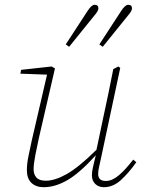

<svg xmlns="http://www.w3.org/2000/svg" viewBox="-20 -768 595 800"><path d="M162 12Q130 12 111 -6Q92 -24 92 -59Q92 -85 98.5 -117Q105 -149 112 -181L176 -457L65 -461L68 -477L195 -491L209 -483L142 -193Q135 -162 127.5 -123Q120 -84 120 -63Q120 -41 132 -28Q144 -15 171 -15Q209 -15 258.5 -43Q308 -71 382 -144L410 -277Q421 -327 431.5 -378Q442 -429 452 -480L473 -491L481 -485L400 -105Q397 -90 393 -73.5Q389 -57 389 -43Q389 -14 421 -14Q447 -14 474.5 -37Q502 -60 535 -103L548 -92Q516 -47 483.5 -17.5Q451 12 413 12Q391 12 377 -1.5Q363 -15 363 -37Q363 -54 367.5 -72Q372 -90 379 -121Q312 -47 261 -17.5Q210 12 162 12ZM254 -583 344 -721Q361 -748 374 -748Q390 -748 390 -733Q390 -727 385 -719Q380 -711 373 -703L268 -573ZM394 -583 484 -721Q501 -748 514 -748Q530 -748 530 -733Q530 -727 525 -719Q520 -711 513 -703L408 -573Z"/></svg>

Font: Source Serif 4 SmText ExtraLight
Style: Italic
Weight: 200
Italic angle: -12°
Designer: Frank Grießhammer
Foundry: Adobe
Version: Version 4.005;hotconv 1.1.0;makeotfexe 2.6.0